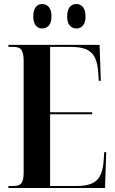

<svg xmlns="http://www.w3.org/2000/svg" viewBox="-20 -938 575 958"><path d="M362 -796C384 -796 407 -812 407 -856C407 -901 384 -918 362 -918C336 -918 315 -901 315 -856C315 -812 336 -796 362 -796ZM190 -796C215 -796 237 -812 237 -856C237 -901 215 -918 190 -918C167 -918 146 -901 146 -856C146 -812 167 -796 190 -796ZM22 0H504L510 -179H500L497 -133C489 -41 455 -10 359 -10H230V-368H440V-378H230V-704H331C428 -704 463 -673 470 -577L473 -535H483L477 -714H22V-704H45C80 -704 98 -695 98 -633V-77C98 -18 79 -10 45 -10H22Z"/></svg>

Font: Noto Serif Display ExtraCondensed
Style: Bold
Weight: 700
Width: 2
Designer: Monotype Design Team
Foundry: Monotype Imaging Inc.
Version: Version 2.009